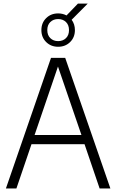

<svg xmlns="http://www.w3.org/2000/svg" viewBox="-20 -1068 658 1088"><path d="M13.5 0 269 -740H349.5L605.5 0H544.5L459 -251H158.5L73 0ZM176 -303H441.5L308.5 -691ZM309.5 -803Q268.5 -803 241.5 -829.8Q214.5 -856.5 214.5 -897.5Q214.5 -938.5 241.5 -965.2Q268.5 -992 309.5 -992Q335.5 -992 357 -980.5L421.5 -1047.5H477L386 -956Q404.5 -931 404.5 -897.5Q404.5 -856.5 377.5 -829.8Q350.5 -803 309.5 -803ZM309.5 -835Q336.5 -835 353.8 -851.8Q371 -868.5 371 -897.5Q371 -926.5 353.8 -943.2Q336.5 -960 309.5 -960Q282.5 -960 265.2 -943.2Q248 -926.5 248 -897.5Q248 -868.5 265.2 -851.8Q282.5 -835 309.5 -835Z"/></svg>

Font: Encode Sans SemiCondensed SemiCondensed Light
Style: Regular
Weight: 300
Width: 4
Designer: Multiple Designers
Foundry: Impallari Type
Version: Version 3.000; ttfautohint (v1.8.3) -l 8 -r 50 -G 200 -x 14 